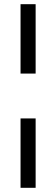

<svg xmlns="http://www.w3.org/2000/svg" viewBox="-20 -718 268 916"><path d="M150 178H78V-153H150ZM150 -367H78V-698H150Z"/></svg>

Font: Hind Jalandhar
Style: Regular
Weight: 400
Designer: Namrata Goyal
Foundry: Indian Type Foundry
Version: Version 0.702;PS 1.0;hotconv 1.0.81;makeotf.lib2.5.63406